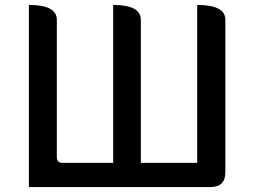

<svg xmlns="http://www.w3.org/2000/svg" viewBox="-20 -757 1029 777"><path d="M97 0V-737Q210 -737 210 -677V-121Q210 -98 233 -98H438V-737Q550 -737 550 -677V-98H778V-737Q892 -737 892 -677V-60Q892 0 832 0Z"/></svg>

Font: Swei Half Moon CJK SC
Style: Medium
Weight: 500
Version: Version 2.071